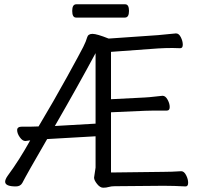

<svg xmlns="http://www.w3.org/2000/svg" viewBox="-20 -866 940 896"><path d="M54 4Q4 4 4 -18Q4 -29 16 -46Q70 -119 121 -211Q100 -208 99 -208H98Q85 -208 72.5 -225.5Q60 -243 60 -259Q60 -275 83 -275H126Q147 -275 160 -276Q230 -393 292.5 -506.5Q355 -620 368.5 -647Q382 -674 386.5 -691Q391 -708 411.5 -708Q432 -708 487 -686L717 -702Q740 -704 763.5 -706.5Q787 -709 800 -710H802Q815 -710 824 -692Q833 -674 833 -657.5Q833 -641 821 -641L785 -642Q750 -642 718 -640L498 -624V-403L655 -411Q676 -412 700.5 -415Q725 -418 738 -419H739Q752 -419 762 -401Q772 -383 772 -366.5Q772 -350 759 -350H700Q673 -350 656 -349L498 -342V-61L742 -64Q780 -64 825 -67H826Q839 -67 848.5 -48.5Q858 -30 858 -13Q858 4 846 4Q792 1 743 1L515 3Q499 3 487.5 6.5Q476 10 461.5 10Q447 10 433 -7.5Q419 -25 419 -37L426 -84V-230L200 -217Q106 -55 84 -12Q75 4 54 4ZM236 -278 426 -289V-618Q345 -467 236 -278ZM335 -784Q317 -784 317 -815Q317 -846 336 -846H564Q582 -846 582 -815Q582 -784 563 -784Z"/></svg>

Font: LXGW WenKai TC
Style: Regular
Weight: 400
Designer: LXGW / Fontworks Inc.
Foundry: LXGW / Fontworks Inc.
Version: Version 1.330